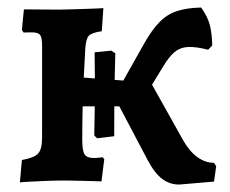

<svg xmlns="http://www.w3.org/2000/svg" viewBox="-20 -487 621 518"><path d="M242.1 -113.9 234.3 -121.6 236.3 -234.3 235.3 -345.9 280 -350.4 291.1 -343.3 288.6 -241.4 288.1 -119.5ZM463.4 10.9Q437.8 10.9 417.4 -4.5Q397 -19.9 378.4 -55.1L301.9 -200.2H179.9V-279.6L347.7 -267.1L371.6 -291.8L473.8 -109.1Q490.6 -79.2 512 -63.5Q533.4 -47.8 557 -47.8L563.3 -38.7L557.4 2.9ZM346.4 -186.7 289.4 -228.3 368.7 -369.2Q390.2 -407.1 410.5 -427.6Q430.7 -448.2 457.2 -457Q483.7 -465.8 522.8 -466.7Q540.8 -440.9 546.4 -418.2Q551.9 -395.5 552.6 -364.3L541.5 -352.8Q507.4 -361.5 486.5 -360.2Q465.5 -358.8 450.8 -346.4Q436.1 -334.1 420.1 -307.5ZM33.6 5.2 39.1 -55.3Q72.7 -61.3 83.1 -73.1Q93.5 -84.8 93.5 -115.3L93.6 -362.6Q93.6 -385.6 88.3 -392.7Q83 -399.7 66 -399.7Q59.5 -399.7 51.6 -399.5Q43.7 -399.2 43.7 -399.2L39 -406.3L44.5 -461.6Q44.5 -461.6 61.3 -461.6Q78.2 -461.6 100.5 -461.3Q122.8 -461 138.7 -461Q152.9 -461 173.2 -461.8Q193.4 -462.6 213.1 -463.1Q232.8 -463.6 245.8 -464.3Q258.9 -465.1 258.9 -465.1L254.6 -402.8Q227.2 -398.8 219.6 -390.6Q212.1 -382.4 210.1 -356.1Q208.1 -320.2 206 -278.1Q204 -235.9 202.9 -192.6Q201.9 -149.3 201.9 -109.7Q201.9 -80.4 208.2 -70.6Q214.6 -60.8 231.9 -60.8Q241.5 -60.8 249.2 -61.8Q257 -62.8 257 -62.8L261.3 -57.6L253.8 2.5Q253.8 2.5 243 2Q232.1 1.5 216.1 1.2Q200.2 1 184.1 0.5Q168 0 157.1 0Q134.1 0 105.3 1Q76.4 2.1 55.3 3.4Q34.2 4.6 33.6 5.2Z"/></svg>

Font: Alegreya
Style: Regular
Weight: 400
Designer: Juan Pablo del Peral
Foundry: Huerta Tipografica
Version: Version 2.009